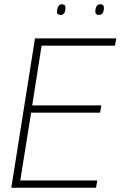

<svg xmlns="http://www.w3.org/2000/svg" viewBox="-20 -880 565 900"><path d="M33 0 144 -700H525L519 -666H175L131 -386H455L449 -352H126L75 -34H436L430 0ZM444 -810Q426 -810 427 -827Q428 -860 451 -860Q468 -860 467 -842Q466 -810 444 -810ZM264 -810Q246 -810 247 -827Q248 -841 253.5 -850.5Q259 -860 271 -860Q288 -860 287 -842Q286 -810 264 -810Z"/></svg>

Font: Georama ExtraLight
Style: Italic
Weight: 200
Italic angle: -9°
Designer: Jean-Baptiste Levee
Foundry: Production Type
Version: Version 1.000